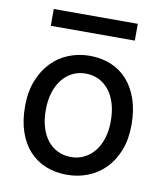

<svg xmlns="http://www.w3.org/2000/svg" viewBox="-79 -745 715 824"><g transform="rotate(10 278.5 -333.5)"><path d="M130.4 -246.6Q130.4 -204.1 140.6 -170.4Q150.9 -136.7 169.7 -113.5Q188.5 -90.3 214.4 -78.1Q240.2 -65.9 272 -65.9Q301.3 -65.9 327.1 -78.1Q353 -90.3 372.3 -113.5Q391.6 -136.7 402.6 -170.4Q413.6 -204.1 413.6 -246.6Q413.6 -289.6 403.3 -323.5Q393.1 -357.4 374.3 -381.1Q355.5 -404.8 329.3 -417.2Q303.2 -429.7 272 -429.7Q242.2 -429.7 216.3 -417.2Q190.4 -404.8 171.4 -381.1Q152.3 -357.4 141.4 -323.5Q130.4 -289.6 130.4 -246.6ZM40 -246.6Q40 -309.6 59.1 -358.2Q78.1 -406.7 110.4 -440.2Q142.6 -473.6 185.5 -490.7Q228.5 -507.8 276.9 -507.8Q327.1 -507.8 368.9 -490.7Q410.6 -473.6 440.7 -440.2Q470.7 -406.7 487.3 -358.2Q503.9 -309.6 503.9 -246.6Q503.9 -183.6 484.9 -135.3Q465.8 -86.9 433.6 -54.2Q401.4 -21.5 358.4 -4.6Q315.4 12.2 267.1 12.2Q216.8 12.2 175 -4.6Q133.3 -21.5 103.3 -54.2Q73.2 -86.9 56.6 -135.3Q40 -183.6 40 -246.6ZM88.9 -678.7H455.1V-605.5H88.9Z"/></g></svg>

Font: Andika Am
Style: Regular
Weight: 400
Designer: Victor Gaultney, Annie Olsen, Julie Remington, Don Collingsworth, Eric Hays, Becca Hirsbrunner
Foundry: SIL International
Version: Version 5.000